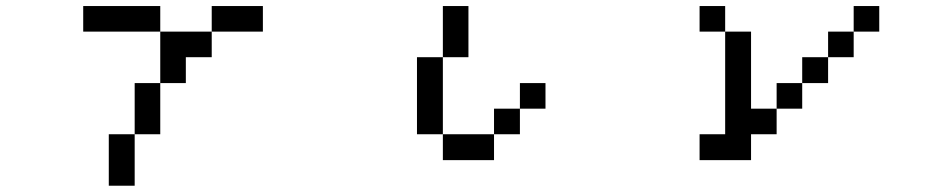

<svg xmlns="http://www.w3.org/2000/svg" viewBox="-20 -462 3040 623"><path d="M250 -359.4V-442.4H500V-359.4ZM417 -26.4V-192.4H500V-26.4ZM417 -26.4V140.6H333V-26.4ZM500 -192.4V-359.4H667V-276.4H583V-192.4ZM667 -359.4V-442.4H833V-359.4Z M1333 -26.4V-276.4H1417V-442.4H1500V-276.4H1417V-26.4H1583V-109.4H1667V-192.4H1750V-109.4H1667V-26.4H1583V57.6H1417V-26.4Z M2250 -26.4H2333V-359.4H2417V-109.4H2500V-26.4H2417V57.6H2250ZM2750 -359.4V-276.4H2667V-192.4H2583V-109.4H2500V-192.4H2583V-276.4H2667V-359.4ZM2750 -359.4V-442.4H2833V-359.4ZM2333 -359.4H2250V-442.4H2333Z"/></svg>

Font: KH Dot Kodenmachou 12
Style: Regular
Weight: 400
Designer: Original version for X68000 by Keitarou Hiraki (http://hp.vector.co.jp/authors/VA000874/) / TrueType conversion by Homem
Version: Version 1.00.20150527